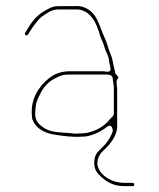

<svg xmlns="http://www.w3.org/2000/svg" viewBox="-20 -480 530 640"><path d="M368.5 -205V-208C368.5 -212.2 371.7 -217 373.4 -219C379 -225.7 363.5 -229.7 363.5 -240C363.5 -240.7 363.7 -241.3 363 -243.5C356.9 -263.1 356.6 -281.2 349.6 -296.8C341.7 -314.6 337.7 -334.6 330.7 -349.6C320.1 -372.3 312.7 -396.7 302.8 -416.4C290.6 -440.9 264.8 -462.8 229.1 -459.5C228.9 -459.5 228.4 -459.5 228 -459.5H176C154.5 -459.5 144.9 -452.9 126.1 -442.1C103.1 -428.8 87.3 -409.5 71.7 -383.5L63.8 -370.6C60.5 -364.9 68.8 -358.3 72.5 -363.8L81.4 -377.7C92.1 -394.9 96.7 -399.2 107.1 -412.7C107.4 -413 107.8 -413.5 108.2 -413.8L117.2 -422.8C117.6 -423.3 118.4 -424 119.1 -424.4L131.1 -432.4C142.1 -439.8 154.2 -448.5 176 -448.5H229.1C233.1 -448.5 241.1 -448.8 247.9 -447.2C285.7 -437.9 300.5 -402 309.9 -373.7L314 -359.7C315.4 -354.8 317.9 -349.2 320.2 -344.6C326.3 -332.4 327.6 -322.7 331.6 -312.6C334.3 -305.9 342.8 -292.8 343.5 -276.4L347.3 -257.5C354 -233.6 331.3 -242.5 324 -242.5H212C182.7 -242.5 159.7 -232.4 143.3 -219.2C110.7 -193.1 80.8 -151.1 86.4 -94.2C86.5 -93.9 86.5 -93.4 86.5 -93C86.5 -87.5 87 -83.1 90.3 -76.4C102.2 -52.4 125.9 -36.7 160.9 -31.4C190.4 -26.8 221.9 -22 254 -24.5C254.3 -24.5 254.7 -24.5 255 -24.5C270.6 -24.5 276.8 -27.3 291.4 -32C307.2 -37 322.3 -46.3 336.5 -57C355 -70.9 356 -43.6 356 -43.6C352.2 -30 343.3 -15.2 336 -5.5C319 17 298.9 25.8 295.4 48.9C291.5 73.8 296.6 89 310.8 103.2C331.2 123.6 355.4 140.5 394 140.5H422C426 140.5 427.5 138.7 427.5 135.5C427.5 131.7 425.1 129.5 422 129.5L394 129.5C355.7 129.5 312.3 107.1 304.7 69.5C304.6 68.8 304.5 67.8 304.5 67C304.5 43.9 315 30 326.8 19.6C346.2 2.4 370.5 -27.6 370.5 -58V-184C370.5 -190.4 368.5 -197.8 368.5 -205ZM359.5 -184 359.5 -101C359.5 -98.2 358.2 -94.5 355.8 -92.2L345.5 -81.9C332.7 -64.4 310.2 -49.5 287.7 -42.1L273.7 -38.1C268.1 -36.5 263.2 -35.9 254.5 -35.5C247.4 -35.2 238.4 -34.5 231 -34.5C230.7 -34.5 230.2 -34.5 229.8 -34.6L209.8 -36.6C183.3 -39 147.3 -37.5 123.3 -56.1C115.5 -62.2 98.7 -72.6 97.5 -95C97.3 -98.3 96.9 -105.9 97.6 -111.5L99.6 -127.7C101 -139.1 104.7 -148.3 108.8 -156.6L115.8 -170.6C125.2 -189.6 141.9 -207.9 162.4 -218.2L176.4 -225.2C187.4 -230.7 201.3 -231.5 212 -231.5H324C339.1 -231.5 354 -232.6 355.4 -219.4C356.4 -210.3 359.5 -197.3 359.5 -184Z"/></svg>

Font: CiSf OpenHand
Style: Hln
Weight: 400
Foundry: Cannot Into Space Fonts
Version: Version 0.7892